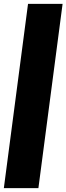

<svg xmlns="http://www.w3.org/2000/svg" viewBox="-35 -860 346 1000"><path d="M165 120H-15L111 -840H291Z"/></svg>

Font: Tanohe Sans ExtraBold
Style: Italic
Weight: 800
Designer: Village Type and Design LLC & Cristiano Sobral
Foundry: Cooper Hewitt Smithsonian Design Museum
Version: Version 1.00;September 29, 2021;FontCreator 13.0.0.2655 64-b